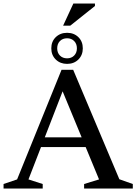

<svg xmlns="http://www.w3.org/2000/svg" viewBox="-26 -1086 784 1106"><path d="M182 -239V-295H520V-239ZM661.5 -53.5 739 -26V0H458.5V-26L544.5 -52.5L320 -595.5H348.5L138 -52.5L220 -26V0H-5.5V-26L72.5 -52.5L328.5 -684H395.5ZM360.5 -897Q400 -897 425.5 -872Q451 -847 451 -807.5Q451 -768.5 425.5 -743.2Q400 -718 360.5 -718Q321 -718 295.2 -743.2Q269.5 -768.5 269.5 -807.5Q269.5 -847 295.2 -872Q321 -897 360.5 -897ZM360.5 -750Q385.5 -750 401.2 -766Q417 -782 417 -807.5Q417 -833.5 401.2 -849.5Q385.5 -865.5 360.5 -865.5Q335 -865.5 319.2 -849.5Q303.5 -833.5 303.5 -807.5Q303.5 -782 319.2 -766Q335 -750 360.5 -750ZM337.5 -938 396.5 -1065.5H521V-1051.5L378.5 -938Z"/></svg>

Font: Newsreader 16pt Medium
Style: Regular
Weight: 500
Designer: Hugues Gentile
Foundry: Production Type
Version: Version 1.003